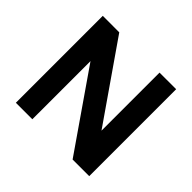

<svg xmlns="http://www.w3.org/2000/svg" viewBox="-160 -871 1062 1062"><g transform="rotate(45 371.0 -340.0)"><path d="M658 -680V0H528L213 -455V0H84V-680H213L528 -226V-680Z"/></g></svg>

Font: Palanquin Dark
Style: Regular
Weight: 400
Designer: Pria Ravichandran
Version: Version 1.001